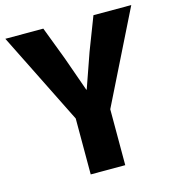

<svg xmlns="http://www.w3.org/2000/svg" viewBox="-108 -820 837 913"><g transform="rotate(-15 310.5 -364.0)"><path d="M226.3 -275.3 1 -728H188L250 -565L310.3 -394.5H312.3L372 -565L434.8 -728H621L396.3 -275.3V0H226.3Z"/></g></svg>

Font: Murecho Thin
Style: Regular
Weight: 100
Designer: Neil Summerour
Foundry: Positype
Version: Version 1.010